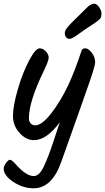

<svg xmlns="http://www.w3.org/2000/svg" viewBox="-39 -772 568 1037"><path d="M478 -651Q443 -628 424 -615.5Q405 -603 392 -593Q379 -583 373 -579Q347 -562 336.5 -562Q326 -562 318.5 -570.5Q311 -579 311 -592.5Q311 -606 323.5 -622Q336 -638 360 -661.5Q384 -685 399 -699.5Q414 -714 421.5 -722Q429 -730 438 -738Q457 -752 470 -752Q483 -752 496 -733.5Q509 -715 509 -700.5Q509 -686 506.5 -679Q504 -672 494.5 -664Q485 -656 478 -651ZM475 -435Q475 -415 434 -299Q393 -183 378.5 -141.5Q364 -100 339.5 -31.5Q315 37 292 102Q242 245 142 245Q85 245 33 210.5Q-19 176 -19 139Q-19 125 -6.5 108Q6 91 15 91Q24 91 44 113Q102 179 143 179Q174 179 199 124.5Q224 70 246.5 1.5Q269 -67 271.5 -74Q274 -81 277.5 -92Q281 -103 284 -112Q213 -15 144 -15Q102 -15 66.5 -54Q31 -93 31 -146Q31 -199 57 -289Q83 -379 118 -445Q153 -511 175 -511Q193 -511 208.5 -494.5Q224 -478 224 -461Q224 -444 198 -390Q117 -224 117 -132Q117 -116 127 -105.5Q137 -95 151 -95Q187 -95 237 -159Q287 -223 329 -311Q364 -385 402 -500Q406 -511 422 -511Q438 -511 456.5 -487.5Q475 -464 475 -435Z"/></svg>

Font: Kalam
Style: Regular
Weight: 400
Designer: Lipi Raval (Devanagari and Latin), Jonny Pinhorn (Latin)
Foundry: Indian Type Foundry
Version: Version 2.001;PS 1.0;hotconv 1.0.79;makeotf.lib2.5.61930; tt